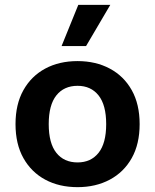

<svg xmlns="http://www.w3.org/2000/svg" viewBox="-20 -762 639 792"><path d="M300 -510Q375 -510 433 -479Q491 -448 523.5 -390Q556 -332 556 -250Q556 -168 523.5 -110Q491 -52 433 -21Q375 10 300 10Q224 10 166.5 -21Q109 -52 76.5 -110Q44 -168 44 -250Q44 -332 76.5 -390Q109 -448 166.5 -479Q224 -510 300 -510ZM300 -408Q244 -408 212.5 -368.5Q181 -329 181 -250Q181 -171 212.5 -131.5Q244 -92 300 -92Q355 -92 386.5 -131.5Q418 -171 418 -250Q418 -329 386.5 -368.5Q355 -408 300 -408ZM303 -742H435L335 -572H234Z"/></svg>

Font: Work Sans SemiBold
Style: Regular
Weight: 600
Designer: Wei Huang
Foundry: Wei Huang
Version: Version 2.010; ttfautohint (v1.8.3)